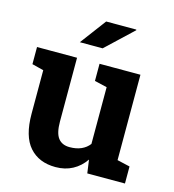

<svg xmlns="http://www.w3.org/2000/svg" viewBox="-110 -827 845 930"><g transform="rotate(15 312.0 -361.5)"><path d="M16.1 0ZM400.4 -66.9Q375 -29.8 337.6 -9.8Q300.3 10.3 252.4 10.3Q168.9 10.3 121.6 -43.2Q74.2 -96.7 74.2 -209.5V-427.7L16.1 -442.4V-528.3H74.2H216.8V-208.5Q216.8 -150.9 236.1 -125.7Q255.4 -100.6 293.5 -100.6Q327.1 -100.6 351.8 -111.6Q376.5 -122.6 392.1 -143.1V-427.7L329.6 -442.4V-528.3H392.1H534.7V-100.1L598.6 -85.4V0H409.7ZM307.6 -734.4H458.5L459.5 -731.4L324.7 -604.5H210.4Z"/></g></svg>

Font: TypoPRO Roboto Slab
Style: Bold
Weight: 700
Designer: Google
Version: Version 1.100263; 2013; ttfautohint (v0.94.20-1c74) -l 8 -r 